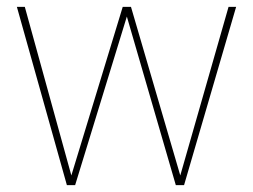

<svg xmlns="http://www.w3.org/2000/svg" viewBox="-20 -537 734 557"><path d="M174 0 29 -517H52L187 -28L336 -517H360L503 -28L643 -517H665L514 0H490L348 -489L198 0Z"/></svg>

Font: DM Sans 11pt Thin
Style: Regular
Weight: 250
Version: Version 4.004;gftools[0.9.30]